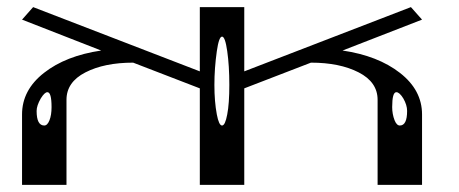

<svg xmlns="http://www.w3.org/2000/svg" viewBox="-20 -520 1290 540"><path d="M625 -281.2Q625 -335 619.1 -376Q613.3 -417 604.5 -417Q595.7 -417 589.8 -376Q583 -328.1 583 -281.2Q583 -234.4 589.8 -198.2Q595.7 -167 604.5 -167Q613.3 -167 619.1 -198.2Q625 -228.5 625 -281.2ZM1083 -218.8Q1083 -199.2 1089.8 -181.6Q1095.7 -167 1104.5 -167Q1125 -167 1125 -208Q1125 -224.6 1114.3 -243.2Q1103.5 -260.7 1094.7 -260.7Q1083 -260.7 1083 -218.8ZM125 -218.8Q125 -260.7 113.3 -260.7Q105.5 -260.7 94.7 -243.2Q83 -222.7 83 -208Q83 -167 104.5 -167Q113.3 -167 119.1 -181.6Q125 -196.3 125 -218.8ZM667 -500V-319.3L1135.7 -500L1167 -464.8L943.4 -377.9Q1043 -363.3 1105 -314.9Q1167 -266.6 1167 -198.2V0H1042V-239.3Q1042 -289.1 988.8 -316.4Q935.5 -343.8 854.5 -343.8L667 -271.5V0H542V-271.5L354.5 -343.8Q273.4 -343.8 220.2 -316.4Q167 -289.1 167 -239.3V0H42V-198.2Q42 -266.6 103.5 -314.9Q165 -363.3 264.6 -377.9L42 -464.8L73.2 -500L542 -319.3V-500Z"/></svg>

Font: okolaksMetalik
Style: bold
Weight: 700
Width: 7
Version: Version 0.6